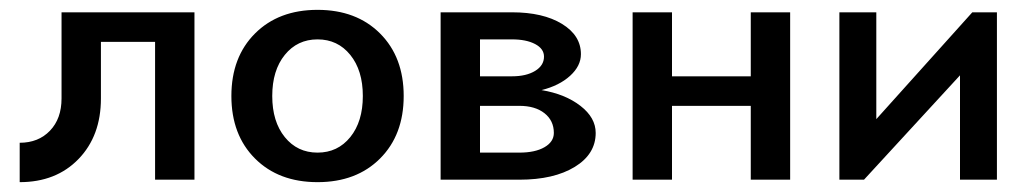

<svg xmlns="http://www.w3.org/2000/svg" viewBox="-20 -365 2095 390"><path d="M20 -75Q58 -75 81.5 -99.5Q105 -124 105 -165V-340H375V0H295V-280H185V-165Q185 -89 139.5 -42Q94 5 20 5Z M498 -43Q450 -91 450 -170Q450 -249 498 -297Q546 -345 625 -345Q704 -345 752 -297Q800 -249 800 -170Q800 -91 752 -43Q704 5 625 5Q546 5 498 -43ZM558.5 -253.5Q533 -222 533 -170Q533 -118 558.5 -86.5Q584 -55 625 -55Q666 -55 691.5 -86.5Q717 -118 717 -170Q717 -222 691.5 -253.5Q666 -285 625 -285Q584 -285 558.5 -253.5Z M875 0V-340H1020Q1083 -340 1121.5 -316.5Q1160 -293 1160 -255Q1160 -231 1138 -211Q1116 -191 1080 -182Q1128 -174 1159 -150Q1190 -126 1190 -95Q1190 -52 1147.5 -26Q1105 0 1035 0ZM955 -150V-55H1035Q1067 -55 1086 -66Q1105 -77 1105 -95Q1105 -120 1086 -135Q1067 -150 1035 -150ZM955 -285V-210H1020Q1049 -210 1067 -221Q1085 -232 1085 -250Q1085 -266 1067 -275.5Q1049 -285 1020 -285Z M1265 0V-340H1345V-210H1505V-340H1585V0H1505V-150H1345V0Z M1685 0V-340H1760V-123L1955 -340H2005V0H1930V-212L1735 0Z"/></svg>

Font: Glametrix
Style: Bold
Weight: 700
Designer: gluk
Foundry: gluk
Version: Version 0.40